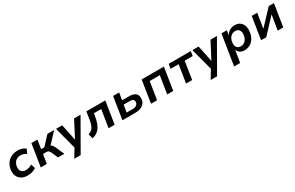

<svg xmlns="http://www.w3.org/2000/svg" viewBox="213 -2033 5737 3735"><g transform="rotate(-30 3081.5 -165.5)"><path d="M294 10Q211 10 155.5 -23.5Q100 -57 75.5 -116.5Q51 -176 61 -253Q69 -312 94 -360Q119 -408 158 -441.5Q197 -475 249 -493Q301 -511 363 -511Q416 -511 462.5 -495Q509 -479 535 -452L490 -357Q467 -378 433.5 -390Q400 -402 365 -402Q328 -402 299 -391Q270 -380 248 -359Q226 -338 212.5 -309.5Q199 -281 194 -244Q185 -176 218 -137.5Q251 -99 319 -99Q353 -99 389.5 -111Q426 -123 454 -143L485 -47Q463 -31 432.5 -17.5Q402 -4 366.5 3Q331 10 294 10Z M589 0 668 -501H804L773 -304H846L1028 -501H1179L945 -249L930 -279Q958 -277 976.5 -266Q995 -255 1009.5 -236Q1024 -217 1037 -187L1119 0H978L914 -146Q904 -168 893 -180.5Q882 -193 866 -199Q850 -205 825 -205H758L725 0Z M1238 180 1366 -30 1361 30 1221 -501H1360L1436 -136H1437L1627 -501H1772L1382 180Z M1745 14 1717 -91Q1754 -102 1781 -122Q1808 -142 1826.5 -172Q1845 -202 1857.5 -244.5Q1870 -287 1879 -345L1903 -501H2328L2249 0H2113L2176 -396H2012L2003 -339Q1990 -263 1970 -203Q1950 -143 1920 -99.5Q1890 -56 1847 -27.5Q1804 1 1745 14Z M2424 0 2503 -501H2639L2613 -340H2767Q2870 -340 2916.5 -296Q2963 -252 2952 -167Q2945 -112 2913.5 -75.5Q2882 -39 2831.5 -19.5Q2781 0 2716 0ZM2570 -89H2707Q2758 -89 2789.5 -110Q2821 -131 2826 -173Q2832 -215 2807 -233.5Q2782 -252 2733 -252H2596Z M3066 0 3145 -501H3644L3565 0H3429L3492 -396H3265L3202 0Z M3853 0 3916 -398H3735L3752 -501H4249L4232 -398H4052L3990 0Z M4302 180 4430 -30 4425 30 4285 -501H4424L4500 -136H4501L4691 -501H4836L4446 180Z M4829 180 4937 -501H5058L5043 -402H5047Q5069 -441 5098.5 -465Q5128 -489 5163.5 -500Q5199 -511 5237 -511Q5308 -511 5354 -477Q5400 -443 5419.5 -384.5Q5439 -326 5428 -250Q5419 -173 5384.5 -115Q5350 -57 5294 -23.5Q5238 10 5163 10Q5104 10 5065.5 -16.5Q5027 -43 5011 -88L5008 -89L4965 180ZM5140 -94Q5184 -94 5216 -114.5Q5248 -135 5269 -172Q5290 -209 5296 -257Q5306 -326 5277.5 -366.5Q5249 -407 5187 -407Q5145 -407 5112.5 -387Q5080 -367 5059 -330.5Q5038 -294 5032 -245Q5023 -176 5051 -135Q5079 -94 5140 -94Z M5538 0 5617 -501H5740L5688 -170L6000 -501H6116L6036 0H5912L5966 -333L5654 0Z"/></g></svg>

Font: Nunito Sans 7pt
Style: Bold Italic
Weight: 700
Italic angle: -9°
Version: Version 3.101;gftools[0.9.27]